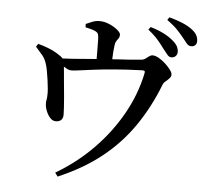

<svg xmlns="http://www.w3.org/2000/svg" viewBox="-59 -895 1119 1034"><g transform="rotate(5 500.0 -377.5)"><path d="M113 -611 124 -627Q150 -620 178 -609.5Q206 -599 228 -585Q252 -571 261 -560Q287 -561 316 -563Q360 -566 404 -570Q425 -572 444 -573V-602Q444 -625 443.5 -647Q443 -669 443 -683Q442 -700 439 -708Q436 -716 424 -722Q414 -727 399.5 -731Q385 -735 370 -738L369 -756Q387 -764 404.5 -771Q422 -778 443 -778Q469 -778 495.5 -766.5Q522 -755 540 -740Q558 -725 558 -714Q558 -702 552.5 -694.5Q547 -687 541.5 -679Q536 -671 534 -656Q532 -641 530 -619Q529 -599 528 -579Q541 -580 555 -581Q593 -583 628.5 -585.5Q664 -588 688 -591Q698 -592 707 -599Q716 -606 725 -612.5Q734 -619 743 -619Q758 -619 776.5 -608.5Q795 -598 812.5 -582Q830 -566 841.5 -550.5Q853 -535 853 -524Q853 -513 844 -503.5Q835 -494 824 -485Q813 -476 809 -464Q761 -341 691.5 -240Q622 -139 524 -60.5Q426 18 290 76L275 56Q387 -10 475 -99.5Q563 -189 623 -295Q683 -401 707 -515Q710 -527 707.5 -530.5Q705 -534 694 -534Q609 -531 544 -525.5Q479 -520 432 -514Q385 -508 356 -504Q327 -500 315 -500Q298 -500 282 -511Q278 -513 272 -517Q273 -506 275 -487Q277 -460 280.5 -425.5Q284 -391 287 -357Q290 -323 291.5 -297.5Q293 -272 293 -262Q294 -241 283.5 -230.5Q273 -220 256 -220Q238 -219 224 -234Q210 -249 201.5 -270.5Q193 -292 193 -309Q192 -318 194.5 -330Q197 -342 197 -356Q198 -369 196 -391Q194 -413 190.5 -438Q187 -463 183 -485Q179 -507 175 -519Q167 -548 150 -568.5Q133 -589 113 -611ZM798 -659Q783 -680 762.5 -704Q742 -728 708 -755L719 -770Q760 -758 791.5 -742Q823 -726 844 -707Q862 -692 869 -677.5Q876 -663 876 -649Q876 -635 867 -626Q858 -617 844 -617Q832 -617 822 -629Q812 -641 798 -659ZM896 -729Q881 -748 861.5 -768.5Q842 -789 805 -816L815 -831Q856 -820 887 -807Q918 -794 939 -778Q959 -763 967 -748Q975 -733 975 -716Q975 -702 967 -694Q959 -686 945 -686Q931 -686 921 -698Q911 -710 896 -729Z"/></g></svg>

Font: Early Summer Mincho SemiBold
Style: Regular
Weight: 600
Designer: GuiWonder
Version: Version 1.002